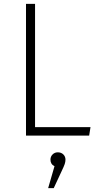

<svg xmlns="http://www.w3.org/2000/svg" viewBox="-20 -704 510 997"><path d="M162 -44H450L443 0H115V-684H162ZM320 125Q320 136 316 148Q312 160 299 187L259 273H230L263 159Q242 149 242 125Q242 109 253 98Q264 87 280 87Q298 87 309 98Q320 109 320 125Z"/></svg>

Font: FiraGO ExtraLight
Style: Regular
Weight: 200
Designer: bBox Type
Foundry: bBox Type GmbH
Version: Version 1.001